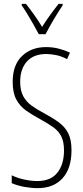

<svg xmlns="http://www.w3.org/2000/svg" viewBox="-20 -969 434 999"><path d="M352 -187Q352 -93 305.5 -41.5Q259 10 175 10Q144 10 107.5 3.5Q71 -3 41 -16V-57Q69 -43 105.5 -35Q142 -27 174 -27Q244 -27 278.5 -70.5Q313 -114 313 -186Q313 -230 299.5 -258Q286 -286 258.5 -306Q231 -326 187 -350Q148 -371 116 -393.5Q84 -416 65 -451Q46 -486 46 -543Q46 -631 94.5 -677.5Q143 -724 220 -724Q256 -724 289 -715Q322 -706 344 -695L329 -661Q300 -677 271 -682.5Q242 -688 221 -688Q155 -688 120 -649Q85 -610 85 -544Q85 -498 101 -468.5Q117 -439 145 -419Q173 -399 209 -380Q254 -356 286 -332.5Q318 -309 335 -275.5Q352 -242 352 -187ZM182 -791Q169 -815 153 -843.5Q137 -872 121 -898Q105 -924 93 -941V-949H115Q134 -925 157 -893Q180 -861 199 -829Q220 -862 239.5 -889Q259 -916 285 -949H306V-941Q284 -909 259.5 -867.5Q235 -826 217 -791Z"/></svg>

Font: Noto Sans Gujarati UI ExtraCondensed ExtraLight
Style: Regular
Weight: 200
Width: 2
Designer: Jelle Bosma - Monotype Design Team, Universal Thirst
Foundry: Monotype Imaging Inc.
Version: Version 2.106; ttfautohint (v1.8.4.7-5d5b)